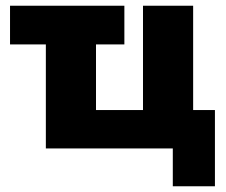

<svg xmlns="http://www.w3.org/2000/svg" viewBox="-20 -518 788 670"><path d="M583 132V0H140V-363H15V-498H414V-363H315V-134H479V-498H654V-134H730V132Z"/></svg>

Font: Nunito Sans 10pt SemiCondensed Black
Style: Regular
Weight: 900
Width: 4
Designer: Vernon Adams
Foundry: Vernon Adams
Version: Version 3.101;gftools[0.9.27]